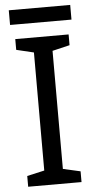

<svg xmlns="http://www.w3.org/2000/svg" viewBox="-58 -890 456 925"><g transform="rotate(-5 169.5 -427.5)"><path d="M298 0H40V-52L124 -71V-642L40 -662V-714H298V-662L214 -642V-71L298 -52ZM318 -855V-784H21V-855Z"/></g></svg>

Font: Noto Sans Takri
Style: Regular
Weight: 400
Designer: Monotype Design Team
Foundry: Monotype Imaging Inc.
Version: Version 2.003; ttfautohint (v1.8.4.7-5d5b)